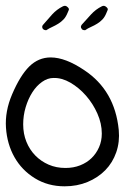

<svg xmlns="http://www.w3.org/2000/svg" viewBox="-21 -655 461 675"><path d="M21.5 -323.2Q49.8 -389.6 82 -421.4Q114.3 -453.1 157.2 -453.1Q209 -453.1 275.4 -408.2Q382.8 -336.9 396.5 -198.2Q400.4 -156.2 387.7 -119.6Q375 -83 349.1 -56.6Q323.2 -30.3 286.6 -15.1Q250 0 206.1 0Q147.5 0 101.6 -28.3Q55.7 -56.6 29.8 -102.5Q3.9 -148.4 0 -206.1Q-3.9 -263.7 21.5 -323.2ZM60.5 -217.8Q60.5 -184.6 71.8 -156.7Q83 -128.9 103 -108.4Q123 -87.9 149.9 -76.2Q176.8 -64.5 209 -64.5Q237.3 -64.5 260.7 -73.7Q284.2 -83 300.8 -99.1Q317.4 -115.2 327.1 -137.2Q336.9 -159.2 336.9 -185.5Q336.9 -220.7 321.3 -255.9Q305.7 -291 281.2 -318.8Q256.8 -346.7 226.6 -364.3Q196.3 -381.8 167 -380.9Q146.5 -380.9 127 -367.2Q107.4 -353.5 92.8 -330.6Q78.1 -307.6 69.3 -278.3Q60.5 -249 60.5 -217.8ZM354.5 -628.9Q359.4 -624 357.4 -619.6Q355.5 -615.2 353.5 -610.4Q347.7 -595.7 339.4 -586.9Q331.1 -578.1 320.8 -571.8Q310.5 -565.4 299.3 -560.5Q288.1 -555.7 278.3 -548.8Q267.6 -548.8 265.6 -554.7Q260.7 -560.5 266.6 -568.4Q283.2 -586.9 299.3 -604.5Q315.4 -622.1 336.9 -632.8Q345.7 -637.7 354.5 -628.9ZM217.8 -628.9Q222.7 -624 220.7 -619.6Q218.8 -615.2 216.8 -610.4Q210.9 -595.7 202.6 -586.9Q194.3 -578.1 184.1 -571.8Q173.8 -565.4 163.1 -560.5Q152.3 -555.7 141.6 -548.8Q132.8 -548.8 128.9 -554.7Q125 -562.5 130.9 -568.4Q146.5 -586.9 162.6 -604.5Q178.7 -622.1 200.2 -632.8Q210 -637.7 217.8 -628.9Z"/></svg>

Font: Scriphy
Style: Regular
Weight: 400
Designer: Ala M. Lockhart
Foundry: Ala M. Lockhart
Version: Version 1.0 2021